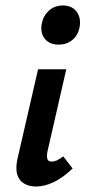

<svg xmlns="http://www.w3.org/2000/svg" viewBox="-20 -674 312 701"><path d="M111 7Q87 7 68.5 -3.5Q50 -14 43 -36.5Q36 -59 44 -95L119 -421H222L154 -124Q150 -106 152.5 -95Q155 -84 169 -84Q177 -84 186.5 -88Q196 -92 211 -103L245 -59Q211 -26 177 -9.5Q143 7 111 7ZM194 -511Q171 -511 155.5 -521.5Q140 -532 134 -550Q128 -568 133 -590Q139 -618 159.5 -636Q180 -654 210 -654Q233 -654 248 -643Q263 -632 269 -613.5Q275 -595 270 -572Q264 -544 243.5 -527.5Q223 -511 194 -511Z"/></svg>

Font: Ysabeau Infant
Style: Bold Italic
Weight: 700
Italic angle: -12°
Designer: Christian Thalmann (Catharsis Fonts)
Version: Version 2.001;gftools[0.9.30]; featfreeze: ss01,ss02,lnum